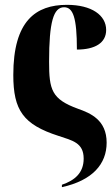

<svg xmlns="http://www.w3.org/2000/svg" viewBox="-20 -569 461 794"><path d="M236 205C363 177 421 109 421 21C421 -73 354 -101 303 -119C193 -159 183 -198 183 -314C183 -478 201 -539 245 -539C282 -539 298 -497 298 -364C372 -364 419 -391 419 -445C419 -506 359 -549 257 -549C128 -549 35 -483 35 -259C35 -113 76 -54 222 -7C279 12 326 21 326 87C326 146 289 177 236 195Z"/></svg>

Font: Noto Serif Display Condensed Extra
Style: Regular
Weight: 800
Width: 3
Designer: Monotype Design Team
Foundry: Monotype Imaging Inc.
Version: Version 1.900